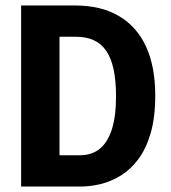

<svg xmlns="http://www.w3.org/2000/svg" viewBox="-20 -680 625 700"><path d="M125 0V-114H271Q314 -114 343 -137Q372 -160 387.5 -207.5Q403 -255 403 -329Q403 -387 394 -428Q385 -469 367 -495Q349 -521 321.5 -533.5Q294 -546 257 -546H125V-660H254Q349 -660 414.5 -621Q480 -582 513 -509Q546 -436 546 -332Q546 -251 529 -193.5Q512 -136 483.5 -98.5Q455 -61 419.5 -39.5Q384 -18 347 -9Q310 0 276 0ZM57 0V-660H197V0Z"/></svg>

Font: Bricolage Grotesque 36pt SemiCondensed
Style: Bold
Weight: 700
Width: 4
Designer: Mathieu Triay
Foundry: Atelier Triay
Version: Version 1.001;gftools[0.9.33.dev8+g029e19f]